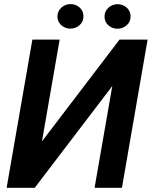

<svg xmlns="http://www.w3.org/2000/svg" viewBox="-20 -901 728 921"><path d="M181.2 -222.7 553.2 -710.9H688L564.9 0H433.6L518.6 -488.3L146.5 0H11.7L135.3 -710.9H266.1ZM255.4 -820.8Q255.4 -846.7 273.7 -863.8Q292 -880.9 317.4 -881.3Q342.3 -881.8 361.1 -865.7Q379.9 -849.6 380.4 -823.7Q380.9 -797.9 362.3 -781Q343.8 -764.2 318.4 -763.7Q293.9 -763.2 274.9 -779.3Q255.9 -795.4 255.4 -820.8ZM481.4 -820.3Q481 -846.2 499.3 -863.3Q517.6 -880.4 543 -880.9Q567.9 -881.3 586.9 -865.2Q606 -849.1 606.4 -823.2Q606.9 -797.4 588.4 -780.5Q569.8 -763.7 544.4 -763.2Q520 -762.7 501 -778.6Q481.9 -794.4 481.4 -820.3Z"/></svg>

Font: Roboto SemiBold
Style: Italic
Weight: 600
Designer: Christian Robertson
Foundry: Google
Version: Version 3.009; 2024